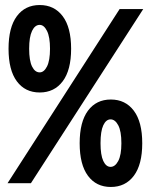

<svg xmlns="http://www.w3.org/2000/svg" viewBox="-20 -729 600 764"><path d="M10 0 456 -693H550L103 0ZM421 15Q363 15 330 -29.5Q297 -74 297 -159Q297 -244 330 -288.5Q363 -333 421 -333Q479 -333 512.5 -288.5Q546 -244 546 -159Q546 -74 512.5 -29.5Q479 15 421 15ZM420 -65Q438 -65 450.5 -88.5Q463 -112 463 -159Q463 -207 450.5 -230.5Q438 -254 420 -254Q402 -254 391 -230.5Q380 -207 380 -159Q380 -112 391 -88.5Q402 -65 420 -65ZM138 -361Q80 -361 47 -405.5Q14 -450 14 -535Q14 -620 47 -664.5Q80 -709 138 -709Q196 -709 229.5 -664.5Q263 -620 263 -535Q263 -450 229.5 -405.5Q196 -361 138 -361ZM138 -441Q155 -441 167 -464.5Q179 -488 179 -535Q179 -582 167 -606Q155 -630 138 -630Q119 -630 107.5 -606Q96 -582 96 -535Q96 -488 107.5 -464.5Q119 -441 138 -441Z"/></svg>

Font: Ubuntu Sans Mono SemiBold
Style: Regular
Weight: 600
Monospace: yes
Designer: Dalton Maag Ltd
Foundry: Dalton Maag Ltd
Version: Version 1.006